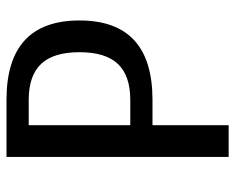

<svg xmlns="http://www.w3.org/2000/svg" viewBox="-88 -652 740 605"><g transform="rotate(-90 282.5 -350.0)"><path d="M90 0V-700H270Q520 -700 520 -470Q520 -240 270 -240H190V0ZM190 -310H270Q346 -310 383 -349Q420 -388 420 -470Q420 -552 383 -591Q346 -630 270 -630H190Z"/></g></svg>

Font: Scada
Style: Regular
Weight: 400
Designer: Jovanny Lemonad
Foundry: Jovanny Lemonad
Version: Version 4.100;PS 004.100;hotconv 1.0.88;makeotf.lib2.5.64775